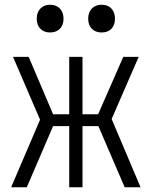

<svg xmlns="http://www.w3.org/2000/svg" viewBox="-20 -790 640 810"><path d="M27 0 149 -285 35 -550H101L204 -308H272V-550H328V-308H394L500 -550H565L451 -288L573 0H506L395 -258H328V0H272V-258H204L93 0ZM409 -653Q383 -653 367.5 -668.5Q352 -684 352 -711Q352 -738 367.5 -754Q383 -770 409 -770Q435 -770 450 -754Q465 -738 465 -711Q465 -684 450 -668.5Q435 -653 409 -653ZM191 -653Q166 -653 150.5 -668.5Q135 -684 135 -711Q135 -738 150.5 -754Q166 -770 191 -770Q217 -770 232.5 -754Q248 -738 248 -711Q248 -684 232.5 -668.5Q217 -653 191 -653Z"/></svg>

Font: JetBrains Mono NL ExtraLight
Style: Regular
Weight: 200
Designer: Philipp Nurullin, Konstantin Bulenkov
Foundry: JetBrains
Version: Version 2.304; ttfautohint (v1.8.4.7-5d5b)